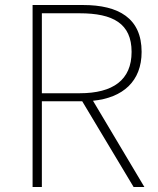

<svg xmlns="http://www.w3.org/2000/svg" viewBox="-20 -746 629 766"><path d="M110 -726V0H147V-342H308L513 0H556L351 -344C471 -356 545 -422 545 -539C545 -673 454 -726 311 -726ZM298 -693C431 -693 505 -652 505 -539C505 -427 431 -374 298 -374H147V-693Z"/></svg>

Font: Kinto Sans Thin
Style: Regular
Weight: 100
Designer: Authors: Ryoko NISHIZUKA  (kana & ideographs); Paul D. Hunt (Latin, Greek & Cyrillic); Wenlong ZHANG  (bopomofo); Sandol
Foundry: Adobe Systems Incorporated, ookami Inc.
Version: Version 0.001